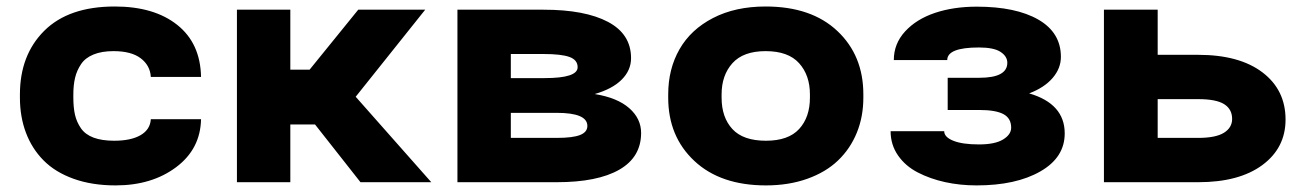

<svg xmlns="http://www.w3.org/2000/svg" viewBox="-20 -558 3990 588"><path d="M329.6 -127Q380.9 -127 410.4 -144Q439.9 -161.1 441.9 -192.9H595.7Q593.8 -101.6 519.3 -45.9Q444.8 9.8 334 9.8Q261.7 9.8 205.3 -10.5Q148.9 -30.8 113.3 -66.9Q77.6 -103 59.3 -151.9Q41 -200.7 41 -259.3V-268.6Q41 -389.6 115.7 -463.9Q190.4 -538.1 331.5 -538.1Q452.1 -538.1 522.9 -481.7Q593.8 -425.3 595.7 -322.3H441.9Q439.9 -357.4 411.1 -379.4Q382.3 -401.4 327.6 -401.4Q291.5 -401.4 266.4 -391.1Q241.2 -380.9 228.3 -361.6Q215.3 -342.3 210 -320.1Q204.6 -297.9 204.6 -268.6V-259.3Q204.6 -228.5 209.7 -206.3Q214.8 -184.1 228 -165Q241.2 -146 266.6 -136.5Q292 -127 329.6 -127Z M705.6 0V-528.3H869.1V-344.7H928.2L1077.1 -528.3H1282.2L1069.3 -261.7L1300.8 0H1084L944.8 -176.8H869.1V0Z M1380.9 -528.3H1644.5Q1771.5 -528.3 1842 -491Q1912.6 -453.6 1912.6 -379.9Q1912.6 -342.8 1884 -314.2Q1855.5 -285.6 1801.3 -270Q1870.6 -258.8 1907 -226.8Q1943.4 -194.8 1943.4 -150.9Q1943.4 -76.7 1876.5 -38.3Q1809.6 0 1685.1 0H1380.9ZM1544.4 -135.7H1685.1Q1733.9 -135.7 1756.3 -144.5Q1778.8 -153.3 1778.8 -172.4Q1778.8 -212.4 1685.1 -212.4H1544.4ZM1544.4 -318.8H1647.5Q1749 -318.8 1749 -352.1Q1749 -374.5 1724.1 -383.5Q1699.2 -392.6 1644.5 -392.6H1544.4Z M2026.4 -258.8V-269Q2026.4 -346.7 2061 -407.2Q2095.7 -467.8 2163.8 -502.9Q2231.9 -538.1 2324.7 -538.1Q2464.8 -538.1 2544.4 -463.1Q2624 -388.2 2624 -269V-258.8Q2624 -200.7 2604 -151.6Q2584 -102.5 2546.6 -66.7Q2509.3 -30.8 2452.4 -10.5Q2395.5 9.8 2325.7 9.8Q2186.5 9.8 2106.4 -65.2Q2026.4 -140.1 2026.4 -258.8ZM2189.9 -269V-258.8Q2189.9 -198.7 2222.9 -162.8Q2255.9 -127 2325.7 -127Q2394.5 -127 2427.5 -163.1Q2460.4 -199.2 2460.4 -258.8V-269Q2460.4 -327.6 2427.2 -364.5Q2394 -401.4 2324.7 -401.4Q2256.3 -401.4 2223.1 -364.5Q2189.9 -327.6 2189.9 -269Z M2970.7 9.8Q2920.4 9.8 2874.5 -0.2Q2828.6 -10.3 2790.8 -29.8Q2752.9 -49.3 2730.2 -82Q2707.5 -114.7 2707.5 -156.2H2871.6Q2871.6 -138.2 2899.4 -127Q2927.2 -115.7 2978 -115.7Q3027.3 -115.7 3052 -130.9Q3076.7 -146 3076.7 -167Q3076.7 -195.8 3053 -208.5Q3029.3 -221.2 2979 -221.2H2882.3V-319.8H2979Q3064.9 -319.8 3064.9 -365.7Q3064.9 -385.3 3044.4 -398.9Q3023.9 -412.6 2978 -412.6Q2880.9 -412.6 2880.9 -374H2717.3Q2717.3 -424.3 2752 -461.9Q2786.6 -499.5 2843.5 -518.6Q2900.4 -537.6 2971.2 -537.6Q3091.3 -537.6 3160.2 -497.8Q3229 -458 3229 -383.8Q3229 -348.6 3203.6 -319.1Q3178.2 -289.6 3131.8 -272Q3240.7 -240.2 3240.7 -149.4Q3240.7 -75.7 3166 -33Q3091.3 9.8 2970.7 9.8Z M3649.4 0H3360.8V-528.3H3525.4V-390.1H3649.4Q3775.4 -390.1 3846.2 -336.4Q3917 -282.7 3917 -191.9Q3917 -105 3845.9 -52.5Q3774.9 0 3649.4 0ZM3649.4 -254.4H3525.4V-135.7H3649.4Q3703.1 -135.7 3728.3 -151.4Q3753.4 -167 3753.4 -193.8Q3753.4 -223.6 3729 -239Q3704.6 -254.4 3649.4 -254.4Z"/></svg>

Font: Bert Sans Black
Style: Regular
Weight: 900
Designer: Christian Robertson, Adam Twardoch, & Cristiano Sobral
Foundry: Google
Version: Version 12.135;January 10, 2020;FontCreator 12.0.0.2547 64-b